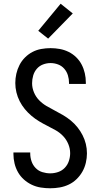

<svg xmlns="http://www.w3.org/2000/svg" viewBox="-20 -1001 540 1029"><path d="M249 8Q224 8 198.5 4Q173 0 150 -11Q127 -22 108 -39Q89 -56 76.5 -78Q64 -100 58 -125Q52 -150 52 -175V-184H142V-179Q142 -157 149 -136.5Q156 -116 171 -100.5Q186 -85 207 -78.5Q228 -72 249 -72Q271 -72 291.5 -79Q312 -86 327 -101.5Q342 -117 349 -138Q356 -159 356 -180Q356 -205 346 -229Q336 -253 318.5 -271.5Q301 -290 279 -302.5Q257 -315 234 -326.5Q211 -338 189.5 -351Q168 -364 148.5 -380.5Q129 -397 113 -416.5Q97 -436 85.5 -458.5Q74 -481 68 -506Q62 -531 62 -556Q62 -581 67.5 -605.5Q73 -630 84.5 -652.5Q96 -675 114 -693Q132 -711 154 -722.5Q176 -734 201 -738.5Q226 -743 251 -743Q276 -743 300.5 -738.5Q325 -734 347.5 -723Q370 -712 388 -694.5Q406 -677 417.5 -655Q429 -633 434.5 -608.5Q440 -584 440 -560V-551H350V-556Q350 -577 344 -597Q338 -617 324.5 -632.5Q311 -648 291.5 -655.5Q272 -663 251 -663Q230 -663 210.5 -655.5Q191 -648 177.5 -632.5Q164 -617 158 -596.5Q152 -576 152 -555Q152 -530 162 -506Q172 -482 189.5 -464Q207 -446 229 -433Q251 -420 273.5 -408.5Q296 -397 318 -384Q340 -371 359.5 -355Q379 -339 395 -319Q411 -299 422.5 -276.5Q434 -254 440 -229.5Q446 -205 446 -179Q446 -154 440 -128.5Q434 -103 421.5 -81Q409 -59 390.5 -41Q372 -23 349 -12Q326 -1 300.5 3.5Q275 8 249 8ZM238 -794 185 -836 305 -981 370 -929Z"/></svg>

Font: Iosevka Medium
Style: Regular
Weight: 500
Monospace: yes
Designer: Belleve Invis
Foundry: Belleve Invis
Version: Version 32.5.0; ttfautohint (v1.8.4)